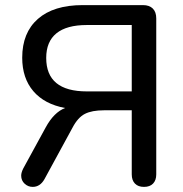

<svg xmlns="http://www.w3.org/2000/svg" viewBox="-20 -725 715 752"><path d="M496 -42V-293H387Q340 -293 312.5 -279Q285 -265 264 -225L154 -23Q137 7 108 7Q90 7 76.5 -5.5Q63 -18 63 -37Q63 -49 71 -65L159 -226Q191 -285 235 -302Q154 -317 110.5 -368Q67 -419 67 -499Q67 -597 128.5 -651Q190 -705 304 -705H540Q565 -705 578.5 -691.5Q592 -678 592 -653V-42Q592 -19 579.5 -6Q567 7 544 7Q521 7 508.5 -6Q496 -19 496 -42ZM496 -367V-627H320Q241 -627 201 -594.5Q161 -562 161 -498Q161 -367 320 -367Z"/></svg>

Font: SN Pro
Style: Regular
Weight: 400
Designer: Tobias Whetton
Foundry: Supernotes
Version: Version 1.003